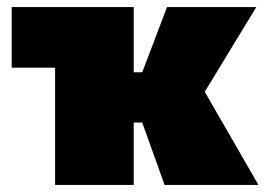

<svg xmlns="http://www.w3.org/2000/svg" viewBox="-20 -522 750 542"><path d="M135.5 0V-331H13V-502H357.5V-318H381.5L406.5 -383.5L451.5 -502H703.5Q675 -455 647 -409.2Q619 -363.5 591 -317L558 -263L600 -190Q627.5 -142.5 655 -94.8Q682.5 -47 709.5 0H444.5Q435 -27.5 425.2 -54.5Q415.5 -81.5 406 -107.5L381.5 -176H357.5V0Z"/></svg>

Font: Commissioner Black
Style: Regular
Weight: 900
Designer: Kostas Bartsokas
Foundry: Kostas Bartsokas
Version: Version 1.000; ttfautohint (v1.8.3)